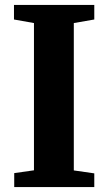

<svg xmlns="http://www.w3.org/2000/svg" viewBox="-20 -763 442 783"><path d="M118.5 -68.5V-669L37 -683.5V-743H364.5V-683.5L281 -669V-68L364.5 -56V0H38V-57Z"/></svg>

Font: Merriweather 36pt ExtraBold
Style: Regular
Weight: 800
Designer: Eben Sorkin
Foundry: Eben Sorkin
Version: Version 2.100